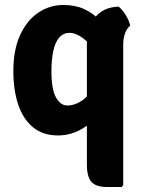

<svg xmlns="http://www.w3.org/2000/svg" viewBox="-20 -533 578 769"><path d="M33.5 -248Q33.5 -334.5 61 -393.5Q88.5 -452.5 134 -482.8Q179.5 -513 233 -513Q281 -513 315 -497.5Q349 -482 371.8 -459.5Q394.5 -437 407.5 -415L383.5 -292.5Q355 -345 321 -373.2Q287 -401.5 258.5 -401.5Q234 -401.5 217.8 -383.2Q201.5 -365 193.8 -330.5Q186 -296 186 -247.5Q186 -175 204.2 -142.8Q222.5 -110.5 249.5 -110.5Q281 -110.5 310.8 -131.8Q340.5 -153 360 -193.5L381.5 -88.5Q365.5 -61 339.5 -38.8Q313.5 -16.5 281 -3.5Q248.5 9.5 212.5 9.5Q152 9.5 112.2 -23.2Q72.5 -56 53 -114Q33.5 -172 33.5 -248ZM328 -358.5Q328 -419 359.8 -461.5Q391.5 -504 455 -506.5Q469.5 -495.5 483.5 -472.8Q497.5 -450 501.5 -430Q488.5 -420.5 481 -400Q473.5 -379.5 473.5 -354.5V209L467 216H409Q365 216 346.5 195.8Q328 175.5 328 125.5Z"/></svg>

Font: Signika Negative Light
Style: Bold
Weight: 700
Version: Version 2.001